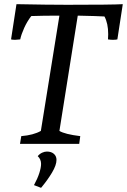

<svg xmlns="http://www.w3.org/2000/svg" viewBox="-20 -690 609 921"><path d="M176 -62 265 -615Q186 -615 130 -613Q110 -587 96 -556Q82 -525 77 -501Q61 -499 53 -499Q39 -499 33 -501L59 -670Q209 -667 302 -667Q520 -667 569 -670L543 -501Q535 -499 521 -499Q512 -499 498 -501Q499 -509 499 -526Q499 -578 481 -611Q447 -613 353 -615L265 -62Q291 -46 365 -37L360 0H76L82 -37Q141 -42 176 -62ZM177 96Q177 74 161 59Q170 48 182 42.5Q194 37 205 37Q226 37 238.5 48Q251 59 251 77Q251 102 229.5 138Q208 174 177 211L143 198Q160 167 168.5 140.5Q177 114 177 96Z"/></svg>

Font: Caladea
Style: Italic
Weight: 400
Italic angle: -9°
Designer: Carolina Giovagnoli and Andres Torresi
Foundry: Carolina Giovagnoli & Andres Torresi
Version: Version 1.001